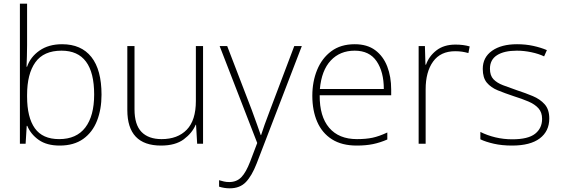

<svg xmlns="http://www.w3.org/2000/svg" viewBox="-20 -780 3047 1042"><path d="M127 -535Q127 -509 126 -475Q125 -441 124 -418H127Q145 -471 194.5 -505.5Q244 -540 317 -540Q421 -540 476 -470.5Q531 -401 531 -266Q531 -187 506.5 -124.5Q482 -62 431.5 -26Q381 10 304 10Q234 10 190.5 -20.5Q147 -51 128 -97H125L119 0H88V-760H127ZM314 -505Q217 -505 172 -442Q127 -379 127 -265V-256Q127 -143 169 -84Q211 -25 301 -25Q395 -25 443 -88Q491 -151 491 -267Q491 -505 314 -505Z M1082 -530V0H1050L1044 -103H1042Q1023 -58 977.5 -24Q932 10 854 10Q671 10 671 -183V-530H710V-187Q710 -103 748 -64Q786 -25 857 -25Q944 -25 993.5 -76Q1043 -127 1043 -232V-530Z M1172 -530H1213L1346 -184Q1363 -138 1375 -104Q1387 -70 1395 -47H1397Q1404 -69 1416 -103Q1428 -137 1445 -181L1577 -530H1618L1373 107Q1347 174 1314.5 208Q1282 242 1227 242Q1197 242 1169 233V198Q1183 202 1195.5 205Q1208 208 1224 208Q1264 208 1289.5 182Q1315 156 1338 96L1376 -4Z M1905 -540Q1973 -540 2016.5 -507.5Q2060 -475 2081.5 -419.5Q2103 -364 2103 -294V-263H1715Q1714 -148 1766.5 -86.5Q1819 -25 1917 -25Q1966 -25 2001.5 -32.5Q2037 -40 2082 -61V-23Q2043 -6 2004.5 2Q1966 10 1916 10Q1835 10 1781.5 -24Q1728 -58 1701.5 -119Q1675 -180 1675 -260Q1675 -337 1701 -400.5Q1727 -464 1778 -502Q1829 -540 1905 -540ZM1905 -505Q1825 -505 1775 -451.5Q1725 -398 1716 -297H2063Q2063 -390 2024 -447.5Q1985 -505 1905 -505Z M2452 -538Q2474 -538 2493 -535.5Q2512 -533 2529 -528L2522 -492Q2504 -497 2487.5 -499.5Q2471 -502 2450 -502Q2371 -502 2330.5 -446Q2290 -390 2290 -295V0H2252V-530H2286L2289 -429H2292Q2308 -475 2348.5 -506.5Q2389 -538 2452 -538Z M2961 -137Q2961 -68 2909.5 -29Q2858 10 2759 10Q2704 10 2660 0Q2616 -10 2587 -24V-64Q2625 -45 2669 -34.5Q2713 -24 2760 -24Q2846 -24 2884 -54Q2922 -84 2922 -135Q2922 -170 2902.5 -192Q2883 -214 2848 -229Q2813 -244 2768 -258Q2720 -274 2682 -289.5Q2644 -305 2622 -331.5Q2600 -358 2600 -406Q2600 -469 2650.5 -504.5Q2701 -540 2786 -540Q2833 -540 2874 -531Q2915 -522 2948 -508L2933 -474Q2904 -488 2864 -496.5Q2824 -505 2785 -505Q2716 -505 2677.5 -480.5Q2639 -456 2639 -407Q2639 -370 2658 -350Q2677 -330 2710 -317.5Q2743 -305 2786 -290Q2832 -275 2871.5 -258.5Q2911 -242 2936 -214Q2961 -186 2961 -137Z"/></svg>

Font: Noto Sans Gujarati UI ExtraLight
Style: Regular
Weight: 200
Designer: Jelle Bosma - Monotype Design Team, Universal Thirst
Foundry: Monotype Imaging Inc.
Version: Version 2.106; ttfautohint (v1.8.4.7-5d5b)